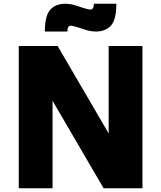

<svg xmlns="http://www.w3.org/2000/svg" viewBox="-20 -1003 859 1023"><path d="M80 0ZM739 -758V0H532L260 -466V0H80V-758H287L559 -292V-758ZM328 -983Q356 -983 386 -973L423 -961Q453 -952 461 -952Q480 -952 480 -983H600Q600 -898 571 -866.5Q542 -835 491 -835Q463 -835 433 -845L396 -857Q366 -866 358 -866Q339 -866 339 -835H219Q219 -920 248 -951.5Q277 -983 328 -983Z"/></svg>

Font: Biryani Black
Style: Regular
Weight: 900
Designer: Dan Reynolds and Mathieu Reguer
Foundry: Dan Reynolds and Mathieu Reguer
Version: Version 1.004; ttfautohint (v1.1) -l 5 -r 5 -G 72 -x 0 -D la